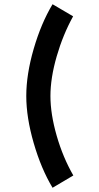

<svg xmlns="http://www.w3.org/2000/svg" viewBox="-20 -814 466 906"><path d="M104 -361Q104 -463 139 -583.5Q174 -704 228 -794L325 -737Q277 -650 247.5 -548Q218 -446 218 -361Q218 -276 247.5 -173.5Q277 -71 326 14L228 72Q174 -18 139 -139Q104 -260 104 -361Z"/></svg>

Font: SUITE ExtraBold
Style: Regular
Weight: 800
Designer: Sun
Foundry: Sun
Version: Version 2.040